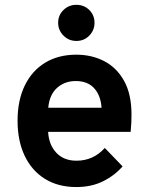

<svg xmlns="http://www.w3.org/2000/svg" viewBox="-20 -744 597 776"><path d="M288.5 12Q215 12 161.8 -21Q108.5 -54 79.8 -114.2Q51 -174.5 51 -256Q51 -338.5 80.2 -398.5Q109.5 -458.5 162.8 -490.8Q216 -523 288.5 -523Q350.5 -523 401 -497Q451.5 -471 481.5 -417.2Q511.5 -363.5 511.5 -280.5Q511.5 -267.5 510.8 -248.8Q510 -230 508 -211H174.5Q177.5 -158.5 207.8 -126.5Q238 -94.5 289 -94.5Q357.5 -94.5 403.5 -146L475.5 -71.5Q442.5 -34 395.8 -11Q349 12 288.5 12ZM175 -308.5H390.5Q387 -358.5 360.5 -387.5Q334 -416.5 286 -416.5Q242 -416.5 211 -389.2Q180 -362 175 -308.5ZM288.5 -578.5Q258 -578.5 236.5 -600.2Q215 -622 215 -652Q215 -682.5 236.5 -703.5Q258 -724.5 288.5 -724.5Q320 -724.5 341 -703.5Q362 -682.5 362 -652Q362 -622 341 -600.2Q320 -578.5 288.5 -578.5Z"/></svg>

Font: Overpass
Style: Bold
Weight: 700
Designer: Delve Withrington, Dave Bailey, Thomas Jockin
Foundry: Delve Fonts LLC
Version: Version 4.000; ttfautohint (v1.8.3)